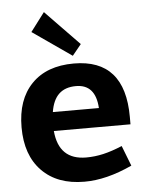

<svg xmlns="http://www.w3.org/2000/svg" viewBox="-55 -826 672 880"><g transform="rotate(-5 281.0 -385.5)"><path d="M335.9 -620.1 294.9 -569.8 115.2 -694.8 180.2 -780.8ZM315.9 -100.1Q355 -100.1 394.5 -109.1Q434.1 -118.2 481.9 -138.2L518.1 -44.9Q398.9 10.3 297.9 9.8Q173.8 9.8 103 -62.5Q32.2 -134.8 32.2 -263.2Q32.2 -391.1 101.6 -462.6Q170.9 -534.2 295.9 -534.2Q530.8 -534.2 530.8 -268.1V-233.9H178.2Q189.9 -100.1 315.9 -100.1ZM296.9 -430.2Q247.1 -430.2 218.5 -403.1Q189.9 -376 181.2 -320.8H393.1Q386.7 -430.2 296.9 -430.2Z"/></g></svg>

Font: Sarala
Style: Bold
Weight: 700
Designer: Andres Torresi
Foundry: Huerta Tipografica
Version: Version 1.004;PS 001.003;hotconv 1.0.70;makeotf.lib2.5.58329